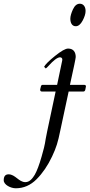

<svg xmlns="http://www.w3.org/2000/svg" viewBox="-162 -700 482 1032"><path d="M245 -559C259 -559 271.3 -569 282 -589C292.7 -609 298 -626.3 298 -641C298 -663.9 286.3 -680 267 -680C251.7 -680 239.3 -669.8 230 -649.5C220.7 -629.2 216 -612.5 216 -599.5C216 -579.5 223.6 -559 245 -559ZM204 -439C190 -439 166.7 -425.8 134 -399.5C101.3 -373.2 81.7 -353.7 75 -341L84 -332C87.3 -334 92 -338.3 98 -345C126 -376.3 147 -392 161 -392C169 -391.3 173 -387 173 -379C173 -377.7 172.7 -375.7 172 -373L145 -244H67C61.7 -244 58.3 -240 57 -232L54 -220V-217C54 -211 57.3 -208 64 -208H137C113.7 -98 98.7 -27.3 92 4C75.1 83.3 86.3 55 61.5 142C49.2 185.3 37 217.7 25 239C14.1 256.8 -1.3 279 -25.5 279C-61.5 279 -79.4 237 -116 237C-133.3 237 -142 247.7 -142 269C-142 293.2 -104.6 312 -77 312C-35 312 2.2 295.8 34.5 263.5C66.8 231.2 94.7 190.3 118 141C140.9 92.2 149.2 64.8 162 2C174.2 -58 195 -149.2 207 -208H286C292 -208 295.7 -212 297 -220L300 -236C300 -241.3 296.3 -244 289 -244H214C234.7 -337.3 245 -387.2 245 -393.5C245 -419.4 233.2 -439 204 -439Z"/></svg>

Font: fbb
Style: Italic
Weight: 400
Italic angle: -12°
Designer: David J. Perry, Michael Sharpe
Version: Version 0.991